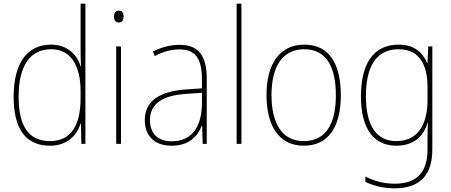

<svg xmlns="http://www.w3.org/2000/svg" viewBox="-20 -780 2447 1041"><path d="M251 10C347 10 397 -48 417 -110H419L421 0H443V-760H417V-526C417 -491 417 -457 419 -420H417C399 -482 346 -538 257 -538C127 -538 54 -438 54 -255C54 -83 118 10 251 10ZM251 -15C134 -15 81 -98 81 -255C81 -426 144 -513 258 -513C362 -513 417 -428 417 -284V-248C417 -103 367 -15 251 -15Z M624 -722C604 -722 598 -706 598 -690C598 -673 604 -658 623 -658C644 -658 650 -672 650 -690C650 -706 646 -722 624 -722ZM636 -528H610V0H636Z M953 -537C903 -537 854 -523 809 -501L819 -476C868 -502 911 -512 953 -512C1037 -512 1075 -467 1075 -347V-301L987 -295C848 -285 765 -234 765 -129C765 -49 812 10 910 10C1007 10 1052 -42 1074 -99H1076L1079 0H1101V-353C1101 -483 1053 -537 953 -537ZM988 -271 1075 -277V-220C1074 -98 1025 -14 910 -14C835 -14 793 -57 793 -129C793 -220 866 -263 988 -271Z M1289 0V-760H1263V0Z M1828 -264C1828 -423 1772 -538 1630 -538C1498 -538 1425 -436 1425 -265C1425 -97 1493 10 1627 10C1764 10 1828 -97 1828 -264ZM1452 -265C1452 -421 1513 -513 1630 -513C1755 -513 1801 -408 1801 -264C1801 -110 1748 -15 1627 -15C1508 -15 1452 -112 1452 -265Z M2141 -538C2003 -538 1937 -431 1937 -258C1937 -79 2008 10 2129 10C2218 10 2277 -37 2298 -115H2300C2298 -75 2298 -51 2298 -15V29C2298 148 2246 216 2120 216C2056 216 2004 199 1961 177V206C2003 226 2053 241 2120 241C2266 241 2324 160 2324 29V-528H2302L2298 -438H2296C2273 -493 2229 -538 2141 -538ZM2141 -513C2259 -513 2298 -422 2298 -307V-237C2298 -132 2263 -15 2129 -15C2022 -15 1964 -97 1964 -258C1964 -415 2017 -513 2141 -513Z"/></svg>

Font: Noto Sans Devanagari SemiCondensed Thin
Style: Regular
Weight: 100
Width: 4
Designer: Jelle Bosma - Monotype Design Team
Foundry: Monotype Imaging Inc.
Version: Version 2.004